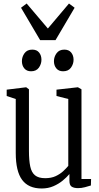

<svg xmlns="http://www.w3.org/2000/svg" viewBox="-20 -1060 562 1091"><path d="M423.5 9Q400.5 9 387.5 0.8Q374.5 -7.5 374.5 -33V-71Q359.5 -53 336.5 -34Q313.5 -15 283.5 -2Q253.5 11 217 11Q142 11 105.8 -37.8Q69.5 -86.5 69.5 -191V-497.5L18 -514.5V-550.5L127.5 -564H129L144.5 -552.5V-202.5Q144.5 -149 151.8 -114.5Q159 -80 179 -63.8Q199 -47.5 236.5 -47.5Q271.5 -47.5 296.5 -59.2Q321.5 -71 339 -87.2Q356.5 -103.5 368 -117.5V-497.5L301 -514.5V-550.5L421 -564H423L443 -552.5V-43H497.5L496.5 -6Q482 -1.5 462.5 3.8Q443 9 423.5 9ZM156 -655Q131.5 -655 118 -671.5Q104.5 -688 104.5 -712.5Q104.5 -737 119.2 -757.5Q134 -778 163 -778H164Q189 -778 202.2 -761.5Q215.5 -745 215.5 -720.5Q215.5 -696 200.8 -675.5Q186 -655 157 -655ZM338 -655Q313.5 -655 300 -671.5Q286.5 -688 286.5 -712.5Q286.5 -737 301.5 -757.5Q316.5 -778 345 -778H346Q371 -778 384.5 -761.5Q398 -745 398 -720.5Q398 -696 383.2 -675.5Q368.5 -655 339 -655ZM208 -832 99.5 -1016 131.5 -1040 252 -898 372 -1040 404 -1016 295.5 -832Z"/></svg>

Font: Merriweather 24pt SemiCondensed Light
Style: Regular
Weight: 300
Width: 4
Designer: Eben Sorkin
Foundry: Eben Sorkin
Version: Version 2.100